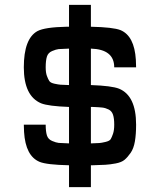

<svg xmlns="http://www.w3.org/2000/svg" viewBox="-20 -770 658 790"><path d="M264 0V-90Q172 -92 143 -104Q85 -128 79 -227Q78 -241 78 -257H168Q168 -229 173 -213Q178 -197 194.5 -190Q211 -183 221.5 -182Q232 -181 264 -180V-330Q179 -333 149 -345Q78 -375 78 -493Q78 -611 134 -642Q164 -658 253 -660H254H255H256H258H259H260H261H262H263H264V-750H354V-660Q446 -658 476 -646Q533 -622 539 -524Q540 -510 540 -493H450Q450 -567 354 -570V-420Q440 -417 470 -405Q540 -376 540 -257Q540 -217 535 -188Q530 -159 517.5 -141Q505 -123 492.5 -112.5Q480 -102 456 -97.5Q432 -93 413 -92Q394 -91 360 -90Q356 -90 354 -90V0ZM264 -420V-570Q232 -569 221.5 -568Q211 -567 194.5 -560Q178 -553 173 -537Q168 -521 168 -493Q168 -471 173 -457.5Q178 -444 183 -436.5Q188 -429 204.5 -425.5Q221 -422 229 -421.5Q237 -421 264 -420ZM354 -180Q381 -181 389 -181.5Q397 -182 414 -186Q431 -190 435.5 -197.5Q440 -205 445 -219.5Q450 -234 450 -257Q450 -283 445 -298Q440 -313 427 -319.5Q414 -326 400.5 -327.5Q387 -329 361 -330Q356 -330 354 -330Z"/></svg>

Font: Hermit
Style: Regular
Weight: 400
Designer: Pablo Caro
Version: Version 2.000;PS 002.000;hotconv 1.0.88;makeotf.lib2.5.64775